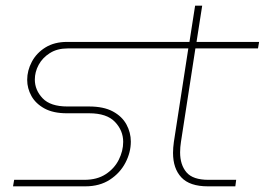

<svg xmlns="http://www.w3.org/2000/svg" viewBox="-20 -658 935 678"><path d="M26 0 30 -23H278Q323 -23 353.5 -43Q384 -63 399.5 -94Q415 -125 415 -157Q415 -197 386 -227.5Q357 -258 295 -258H216Q168 -258 137 -275Q106 -292 91 -319Q76 -346 76 -376Q76 -409 92.5 -440Q109 -471 140.5 -490.5Q172 -510 217 -510H649L669 -638H694L674 -510H895L891 -487H670L619 -157Q616 -138 616 -120Q616 -76 638.5 -49.5Q661 -23 716 -23H814L811 0H714Q650 0 620.5 -31.5Q591 -63 591 -118Q591 -136 594 -157L645 -487H219Q182 -487 156 -470.5Q130 -454 116.5 -429Q103 -404 103 -377Q103 -340 130.5 -311Q158 -282 218 -282H294Q346 -282 378.5 -264.5Q411 -247 426.5 -218.5Q442 -190 442 -158Q442 -120 423 -83.5Q404 -47 368 -23.5Q332 0 281 0Z"/></svg>

Font: MuseoModerno Thin
Style: Italic
Weight: 100
Italic angle: -9°
Designer: Pablo Cosgaya, Héctor Gatti, Marcela Romero, and the Authors of The MuseoModerno Project.
Foundry: Omnibus-Type Team
Version: Version 1.003